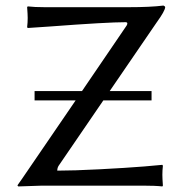

<svg xmlns="http://www.w3.org/2000/svg" viewBox="-20 -671 662 694"><path d="M187 -54.2Q245.1 -54.2 340.1 -59.1Q435.1 -64 501 -69.3L566.9 -75.2L568.8 -71.8Q566.9 -55.7 566.9 -39.1Q566.9 -26.9 568.8 0L566.9 2.9Q541.5 0 496.1 0H132.8L45.9 2.9L43 -1Q49.8 -9.8 60.5 -25.9Q66.4 -34.7 68.8 -38.1L253.4 -308.1H105V-341.8H276.4L438 -579.1Q443.8 -589.8 435.1 -590.8Q366.7 -590.8 160.2 -575.2Q116.2 -571.8 80.1 -569.8L78.1 -573.2Q80.1 -589.4 80.1 -606Q80.1 -618.2 78.1 -645L80.1 -647.9Q104.5 -645 141.1 -645H444.8Q523.9 -645 570.8 -650.9Q576.2 -648.9 577.1 -645Q576.2 -631.3 546.9 -590.8L376.5 -341.8H527.8V-308.1H353.5L191.9 -71.8Q187 -64 187 -54.2Z"/></svg>

Font: Linux Biolinum Capitals O
Style: Small Caps
Weight: 400
Designer: Philipp H. Poll
Foundry: Philipp H. Poll
Version: Version 1.0.4